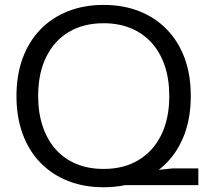

<svg xmlns="http://www.w3.org/2000/svg" viewBox="-20 -757 870 785"><path d="M403.3 -38.7 686.6 -68.6H790.9V0H403.9ZM403.6 8.6Q323.1 8.6 257.6 -17.4Q192.1 -43.3 144.8 -92.2Q97.4 -141.1 72.4 -210.1Q47.3 -279 47.3 -364.3Q47.3 -450.3 72.7 -519.1Q98.1 -587.9 145.1 -636.4Q192.1 -685 257.6 -710.9Q323.1 -736.9 403.6 -736.9Q484.7 -736.9 550 -710.9Q615.3 -685 662.6 -636.1Q710 -587.1 735.1 -518.7Q760.1 -450.3 760.1 -364.3Q760.1 -278.3 734.7 -209.4Q709.3 -140.4 661.9 -91.9Q614.6 -43.3 549.3 -17.4Q484 8.6 403.6 8.6ZM403.6 -66.3Q486.4 -66.3 546.6 -102.6Q606.9 -139 639.5 -205.6Q672.1 -272.3 672.1 -364.3Q672.1 -434 653.4 -488.8Q634.6 -543.6 599.5 -582.4Q564.4 -621.1 515 -641.6Q465.6 -662 403.6 -662Q321 -662 261.1 -626.1Q201.3 -590.3 168.6 -523.6Q136 -457 136 -364.3Q136 -295.3 154.8 -239.9Q173.6 -184.4 208.3 -145.8Q243 -107.1 292.3 -86.7Q341.6 -66.3 403.6 -66.3Z"/></svg>

Font: Mona Sans ExtraLight
Style: Regular
Weight: 200
Designer: Deni Anggara
Foundry: GitHub
Version: Version 2.000